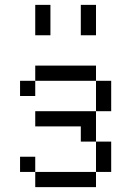

<svg xmlns="http://www.w3.org/2000/svg" viewBox="-20 -770 540 790"><path d="M125 -62.5V0H375V-62.5ZM125 -62.5V-125H62.5V-62.5ZM375 -62.5H437.5Q437.5 -62.5 437.5 -187.5H375Q375 -187.5 375 -62.5ZM375 -187.5Q375 -187.5 375 -312.5H125V-250H312.5V-187.5ZM375 -312.5H437.5Q437.5 -312.5 437.5 -437.5H375Q375 -437.5 375 -312.5ZM125 -437.5H62.5V-375H125ZM125 -437.5H375V-500H125ZM125 -750Q125 -750 125 -625H187.5Q187.5 -625 187.5 -750ZM312.5 -750Q312.5 -750 312.5 -625H375Q375 -625 375 -750Z"/></svg>

Font: Unifont
Style: Regular
Weight: 500
Version: Version 15.1.04